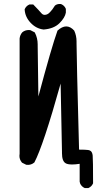

<svg xmlns="http://www.w3.org/2000/svg" viewBox="-20 -813 540 965"><path d="M364.7 -605V-593.8Q364.7 -535.6 377.4 -61Q408.7 -61 423.3 -59.1Q431.6 -58.1 437.5 -52.7Q444.3 -45.4 445.8 -31.2Q447.8 -10.3 447.8 107.4V108.4Q440.4 125 424.8 131.8L423.8 132.3H406.2Q389.6 125 382.8 109.4Q382.3 108.9 380.4 100.1V10.3Q358.9 13.7 343.3 13.7Q319.3 13.7 309.6 7.3Q291.5 -3.4 291.5 -43.5Q291.5 -46.9 291.5 -50.8L284.7 -393.1Q197.8 -82 152.8 3.4Q144 10.7 135.7 13.2Q127.4 15.6 121.8 15.6Q116.2 15.6 111.8 15.1L90.3 4.4L89.8 3.4Q77.6 -11.2 77.6 -29.8Q77.6 -35.2 78.6 -40.5V-619.6Q80.6 -637.2 91.8 -650.4Q105.5 -662.1 125 -662.1Q127.9 -662.1 132.3 -661.6L154.3 -650.4L155.3 -648.9Q169.4 -621.6 169.4 -589.8Q169.4 -585.9 169.4 -582L172.9 -328.1Q239.3 -577.1 269 -659.2Q292 -680.2 313 -680.2Q334 -680.2 353 -659.2Q364.7 -633.8 364.7 -605ZM127.9 -790.5H147Q175.8 -761.2 188.5 -746.1Q195.3 -738.3 204.6 -738.3Q209.5 -738.3 216.3 -740.7Q223.1 -743.2 231.4 -752Q242.7 -763.2 255.9 -784.7Q265.6 -793 279.8 -793Q286.1 -793 288.1 -792Q303.7 -785.2 310.5 -769.5L311 -768.6V-749.5Q306.6 -724.1 278.8 -696.3Q250.5 -668.5 199.2 -664.6Q161.6 -668.9 133.8 -698.5Q106 -728 104 -765.1V-766.6Q111.3 -783.2 127 -790Z"/></svg>

Font: Bakudai
Style: Medium
Weight: 500
Version: Version 1.48